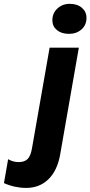

<svg xmlns="http://www.w3.org/2000/svg" viewBox="-124 -763 461 979"><path d="M-103.8 170.6 -82.6 48.8Q-69.2 56.2 -56.6 59.8Q-44 63.4 -28.8 63.4Q1 63.4 16.7 47.9Q32.4 32.4 39 -6.4L129 -520H278L182.8 24.8Q168.4 106.6 123 150.9Q77.6 195.2 9.4 195.2Q-19.4 195.2 -48.5 188.9Q-77.6 182.6 -103.8 170.6ZM143 -659.4Q143 -695.6 168.5 -719.5Q194 -743.4 231.6 -743.4Q270.4 -743.4 293.7 -723.2Q317 -703 317 -672Q317 -635.2 291.4 -612.8Q265.8 -590.4 227.6 -590.4Q189.4 -590.4 166.2 -609.7Q143 -629 143 -659.4Z"/></svg>

Font: Fixel Italic Variable Display Thin
Style: Italic
Weight: 100
Italic angle: -10°
Designer: AlfaBravo + MacPaw
Foundry: Kyrylo Tkachov, Marchela Mozhyna, Serhii Makarenko, Maria Weinstein, Zakhar Kryvoshyya
Version: Version 1.210;Glyphs 3.2 (3217)